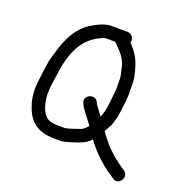

<svg xmlns="http://www.w3.org/2000/svg" viewBox="-126 -742 911 937"><g transform="rotate(20 329.5 -273.5)"><path d="M297 -221 302 -210C307.3 -200.7 313 -192.7 319 -186C331.4 -168.6 347.7 -148.6 361 -130C352.4 -119 343.2 -109.1 331 -103C321.2 -98.9 266.2 -80.3 253 -79H224C191.9 -79 161 -83.5 148 -103C128.1 -126.2 118.7 -162.9 116 -203C116 -243.9 120.3 -265.6 126 -304C140.1 -421.2 174.7 -507.7 262.5 -549C269.6 -552.3 281 -559 291 -559H339L354 -544C378 -520 401.5 -495.2 411 -457C414.4 -436.5 423 -415.8 423 -391V-363C423.7 -354.3 423.7 -345.3 423 -336C416.7 -285.9 414.9 -226.9 397 -191C392.3 -197.7 388 -203.7 384 -209L369 -229C366.3 -231.7 363.7 -235.3 361 -240L355 -252C336.2 -289.6 274.6 -259.4 297 -221ZM379 -625H291C281 -625 270.3 -623 259 -619C232.9 -611 210.5 -597.7 189 -584C118.8 -535.4 91.2 -454.7 67 -358C61.1 -322.6 54.8 -274.4 51 -238C46.6 -196.4 52.4 -154.5 64 -123C87.3 -53.2 131.4 -13 224 -13H256C277.6 -14.1 341.3 -35.2 358 -43C373.2 -49.7 389.5 -60.9 400 -74L402 -72C416.7 -51 434.7 -30.3 452 -13L467 2C478.3 12 489.6 22 501 32C517.1 44.9 522.8 48.2 542 61L558 72C592.2 96.9 628.4 41.3 595 17L579 7C554.1 -11.3 534.8 -24.2 514 -45L499 -59C482.7 -75.3 468.1 -94.5 453 -113C447.3 -121.2 444.6 -126.4 440 -131C446.5 -144.1 453.2 -155.7 460 -168C471.7 -191.3 480.5 -237.6 483 -272C487.2 -299.5 490.9 -334.3 489 -364V-391C489 -412.2 485.8 -432.1 481 -450L475 -472C464.8 -512.8 442.7 -544.9 419 -572L410 -581C411.3 -585 412 -588.7 412 -592C412 -610 396.7 -625 379 -625Z"/></g></svg>

Font: HoneyBee
Style: Reg
Weight: 400
Foundry: Cannot Into Space Fonts
Version: Version 0.89